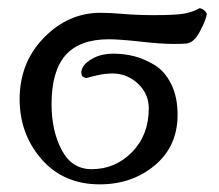

<svg xmlns="http://www.w3.org/2000/svg" viewBox="-20 -455 551 482"><path d="M353.5 -182.6Q353.5 -219.7 326.2 -245.1Q298.8 -270.5 262.7 -270.5Q244.1 -270.5 224.6 -266.1Q205.1 -261.7 200.2 -259.8Q195.3 -257.8 187.5 -262.7Q180.7 -272.5 187.5 -285.6Q194.3 -298.8 215.3 -309.6Q236.3 -320.3 264.6 -320.3Q291 -320.3 316.4 -314Q341.8 -307.6 367.7 -292Q393.6 -276.4 409.7 -244.1Q425.8 -211.9 425.8 -167Q425.8 -87.9 368.7 -40Q311.5 7.8 230.5 7.8Q139.6 7.8 84.5 -55.2Q29.3 -118.2 29.3 -206.1Q29.3 -297.9 90.3 -360.4Q151.4 -422.9 232.4 -422.9Q256.8 -422.9 291 -419.9Q325.2 -417 365.2 -417Q421.9 -417 442.9 -420.9Q463.9 -424.8 481.4 -434.6Q494.1 -431.6 499 -420.9Q499 -409.2 482.9 -377.9Q466.8 -346.7 447.3 -345.7Q436.5 -344.7 416 -344.7Q383.8 -344.7 332 -350.6Q280.3 -356.4 252.9 -356.4Q179.7 -356.4 144.5 -316.4Q109.4 -276.4 109.4 -193.4Q109.4 -127 134.8 -78.6Q160.2 -30.3 210 -30.3Q269.5 -30.3 311.5 -73.2Q353.5 -116.2 353.5 -182.6Z"/></svg>

Font: Crimson Text
Style: Roman
Weight: 400
Version: Version 0.13